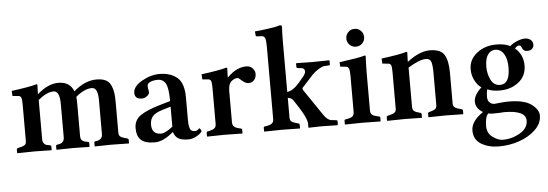

<svg xmlns="http://www.w3.org/2000/svg" viewBox="-56 -873 3668 1286"><g transform="rotate(-5 1778.5 -230.0)"><path d="M205.1 -380.9H207Q277.8 -443.8 347.2 -443.8Q425.3 -443.8 450.2 -377.9Q526.4 -443.8 604 -443.8Q642.1 -443.8 666 -431.9Q689.9 -419.9 700.9 -395Q711.9 -370.1 715.6 -345Q719.2 -319.8 719.2 -280.8V-76.2Q719.2 -57.1 730.2 -49.1Q741.2 -41 768.1 -34.2L775.9 -32.2Q783.7 -30.3 784.2 -22.9V0L782.2 2Q701.2 0 662.1 0L555.2 2L553.2 0V-22.9Q553.2 -30.8 561 -32.2Q608.9 -36.1 608.9 -76.2V-303.2Q608.9 -389.2 568.8 -389.2Q518.1 -389.2 460 -339.8Q461.9 -314 461.9 -282.2V-76.2Q461.9 -52.2 474.9 -43.7Q487.8 -35.2 511.2 -32.2Q519 -32.2 519 -22.9V0L517.1 2Q445.3 0 405.8 0L297.9 2L295.9 0V-22.9Q295.9 -30.3 305.2 -32.2Q352.1 -36.1 352.1 -76.2V-300.8Q352.1 -388.7 311 -389.2Q265.1 -389.2 207 -340.8V-75.2Q207 -59.1 215.1 -49.1Q223.1 -39.1 231.7 -36.6Q240.2 -34.2 254.9 -32.2Q263.7 -30.3 264.2 -22.9V0L262.2 2Q190.4 0 149.9 0L34.2 2L32.2 0V-22.9Q32.2 -29.8 40 -32.2L48.8 -34.2Q75.7 -40 86.4 -47.6Q97.2 -55.2 97.2 -75.2V-320.8Q97.2 -356 92 -366.9Q86.9 -377.9 75.2 -378.9L34.2 -382.8L32.2 -417Q154.3 -433.1 200.2 -446.8Q207 -446.8 207 -443.8Z M1081.5 -47.9Q1014.6 10.3 956.5 9.8Q892.6 9.8 864.7 -16.1Q836.9 -42 836.9 -95.2Q836.9 -150.4 879.9 -180.2Q922.9 -210 1010.7 -235.8L1083 -256.8Q1083 -345.7 1065.4 -375.7Q1047.9 -405.8 1012.7 -405.8Q982.9 -405.8 962.4 -396.5Q941.9 -387.2 941.9 -371.1Q941.9 -359.9 944.8 -346.4Q947.8 -333 947.8 -328.1Q947.8 -315.9 931.9 -303Q916 -290 896 -290Q849.1 -290 848.6 -332Q848.6 -375 908.2 -409.4Q967.8 -443.8 1026.9 -443.8Q1100.1 -443.8 1145.5 -406.5Q1190.9 -369.1 1190.9 -271V-126Q1190.9 -104 1191.9 -92.5Q1192.9 -81.1 1196.3 -67.6Q1199.7 -54.2 1208.3 -48.1Q1216.8 -42 1230.7 -42Q1244.6 -42 1252.7 -50Q1260.7 -58.1 1261.7 -58.1Q1264.6 -58.1 1269.8 -50.5Q1274.9 -43 1274.9 -38.1Q1274.9 -34.2 1263.9 -23.2Q1252.9 -12.2 1229.7 -1.2Q1206.5 9.8 1181.6 9.8Q1137.7 9.8 1115.2 -4.2Q1092.8 -18.1 1084 -47.9ZM1083 -85V-219.2L1025.9 -202.1Q977.1 -187 959.5 -165.5Q941.9 -144 941.9 -109.9Q941.9 -44.9 1004.9 -44.9Q1033.2 -44.9 1083 -85Z M1483.4 -380.9Q1544.4 -443.8 1611.3 -443.8Q1637.2 -443.8 1653.3 -426.5Q1669.4 -409.2 1669.4 -388.2Q1669.4 -364.3 1655.5 -347.7Q1641.6 -331.1 1619.1 -331.1Q1602.1 -331.1 1587.9 -341.1Q1573.7 -351.1 1563.2 -361.1Q1552.7 -371.1 1545.9 -371.1Q1527.8 -371.1 1509.3 -357.9Q1483.4 -339.8 1483.4 -288.1V-77.1Q1483.4 -64 1489.5 -55.4Q1495.6 -46.9 1504.9 -42.5Q1514.2 -38.1 1531.2 -34.2L1539.6 -32.2Q1547.4 -30.3 1547.4 -22.9V0L1545.4 2Q1465.3 0 1426.3 0L1310.5 2L1308.6 0V-22.9Q1308.6 -30.8 1315.4 -32.2L1325.2 -34.2Q1350.1 -39.1 1361.8 -48.6Q1373.5 -58.1 1373.5 -77.1V-320.8Q1373.5 -356 1368.4 -366.9Q1363.3 -377.9 1351.6 -378.9L1310.5 -382.8L1308.6 -417Q1430.7 -433.1 1476.6 -446.8Q1483.4 -446.8 1483.4 -443.8L1481.4 -380.9Z M1760.3 -77.1V-563Q1760.3 -608.9 1753.7 -622.6Q1747.1 -636.2 1730.5 -636.2L1698.2 -638.2Q1692.4 -638.2 1692.4 -643.1L1689.5 -671.9Q1726.6 -674.8 1783.4 -682.9Q1840.3 -690.9 1857.4 -698.2Q1873.5 -698.2 1873 -688Q1870.1 -647.9 1870.1 -583V-249Q1897.9 -252.9 1926.3 -277.3Q1950.7 -298.8 1990.2 -349.1Q2005.4 -372.1 1999.3 -385.5Q1993.2 -398.9 1979 -399.9L1958 -401.9Q1944.8 -402.8 1945.3 -412.1V-434.1L1950.2 -436Q2017.1 -434.1 2052.2 -434.1L2167.5 -436L2170.4 -434.1V-412.1Q2170.4 -406.2 2168.9 -404.1Q2167.5 -401.9 2160.2 -401.9L2130.4 -399.9Q2117.2 -398.9 2093.8 -384.5Q2070.3 -370.1 2051.3 -351.1L1976.1 -269Q1970.2 -262.2 1979 -249L2095.2 -78.1Q2121.1 -38.1 2151.4 -35.2L2180.2 -32.2Q2188 -31.2 2188.5 -25.9V0L2185.1 2Q2115.2 0 2076.2 0L1992.2 2L1990.2 0V-25.9Q1990.2 -43.9 1974.1 -78.1Q1957 -114.3 1906.2 -189.9Q1894 -207 1870.1 -209V-77.1Q1870.1 -58.1 1880.6 -50Q1891.1 -42 1919.4 -34.2L1926.3 -32.2Q1934.1 -31.2 1934.1 -22.9V0L1932.1 2Q1852.1 0 1813.5 0L1694.3 2L1692.4 0V-22.9Q1692.4 -30.8 1700.2 -32.2L1712.4 -34.2Q1737.3 -38.1 1748.8 -47.6Q1760.3 -57.1 1760.3 -77.1Z M2411.1 -321.3V-77.1Q2411.1 -57.1 2422.6 -48.1Q2434.1 -39.1 2458 -34.2L2468.3 -32.2Q2476.1 -30.3 2476.1 -22.9V0L2474.1 2Q2393.1 0 2354 0L2237.3 2L2235.4 0V-22.9Q2235.4 -30.8 2242.2 -32.2L2254.4 -34.2Q2279.3 -38.1 2290.3 -47.6Q2301.3 -57.1 2301.3 -77.1V-320.8Q2301.3 -356 2295.7 -368.9Q2290 -381.8 2279.3 -382.8L2238.3 -387.2L2236.3 -417Q2370.1 -435.1 2407.2 -446.8Q2414.1 -446.8 2414.1 -443.8Q2411.1 -371.1 2411.1 -321.3ZM2312.7 -528.6Q2295.4 -545.9 2295.4 -571Q2295.4 -596.2 2312.7 -613.5Q2330.1 -630.9 2355.2 -630.9Q2380.4 -630.9 2397.7 -613.5Q2415 -596.2 2415 -571Q2415 -545.9 2397.7 -528.6Q2380.4 -511.2 2355.2 -511.2Q2330.1 -511.2 2312.7 -528.6Z M2693.8 -380.9Q2775.9 -443.8 2844.7 -443.8Q2918.9 -443.8 2942.9 -402.8Q2966.8 -361.8 2966.8 -283.2V-76.2Q2966.8 -57.1 2977.8 -49.1Q2988.8 -41 3015.6 -34.2L3023.9 -32.2Q3031.7 -30.3 3031.7 -22.9V0L3029.8 2Q2949.7 0 2910.6 0L2798.8 2L2796.9 0V-22.9Q2796.9 -29.8 2804.7 -32.2L2809.1 -33.2Q2835 -40 2845.9 -48.1Q2856.9 -56.2 2856.9 -76.2V-290Q2856.9 -344.2 2848.9 -366.2Q2840.8 -388.2 2814.9 -388.2Q2769 -388.2 2693.8 -340.8V-76.2Q2693.8 -57.1 2705.3 -48.1Q2716.8 -39.1 2741.7 -33.2L2745.6 -32.2Q2753.4 -30.3 2753.9 -22.9V0L2752 2Q2675.8 0 2636.7 0L2521 2L2519 0V-22.9Q2519 -29.8 2526.9 -32.2L2535.6 -34.2Q2562.5 -40 2573.2 -48.1Q2584 -56.2 2584 -76.2V-320.8Q2584 -356 2578.9 -366.9Q2573.7 -377.9 2562 -378.9L2521 -382.8L2519 -417Q2641.1 -433.1 2687 -446.8Q2693.8 -446.8 2693.8 -443.8L2691.9 -380.9Z M3360.8 -284.2Q3360.8 -342.3 3339.4 -375.7Q3317.9 -409.2 3281.7 -409.2Q3251 -409.2 3231.9 -381.6Q3212.9 -354 3212.9 -300.8Q3212.9 -252.9 3232.9 -212.4Q3252.9 -171.9 3294.9 -171.9Q3360.8 -172.4 3360.8 -284.2ZM3231.9 15.1Q3209 15.1 3198.7 11.2Q3176.8 34.2 3176.8 96.2Q3176.8 143.1 3213.4 169.4Q3250 195.8 3279.8 195.8Q3342.8 195.8 3396.7 164.3Q3450.7 132.8 3450.7 81.1Q3450.7 12.2 3304.7 12.2Q3299.8 12.2 3273.9 14.2Q3258.8 15.1 3231.9 15.1ZM3495.6 -382.8Q3467.8 -382.8 3459 -412.1Q3453.1 -424.3 3443.8 -423.8Q3428.7 -423.8 3415 -405.8Q3469.2 -361.8 3468.8 -287.1Q3468.8 -217.3 3416.3 -176Q3363.8 -134.8 3290 -134.8Q3238.3 -134.8 3206.5 -149.9Q3200.2 -134.3 3199.7 -101.1Q3199.7 -74.2 3213.9 -61.5Q3228 -48.8 3244.6 -48.8Q3245.6 -48.8 3280.8 -52.5Q3315.9 -56.2 3338.9 -56.2Q3446.8 -56.2 3494.4 -20Q3542 16.1 3542 55.2Q3542 108.4 3497.8 150.6Q3453.6 192.9 3388.2 215.3Q3322.8 237.8 3252 237.8Q3182.1 237.8 3132.6 208Q3083 178.2 3083 116.2Q3083 54.2 3164.1 -1Q3116.2 -29.8 3116 -74Q3115.7 -118.2 3168 -166.5Q3140.6 -185.5 3123.8 -220.2Q3106.9 -254.9 3106.9 -292Q3106.9 -358.9 3161.4 -401.4Q3215.8 -443.8 3291 -443.8Q3351.1 -443.8 3384.8 -424.8Q3405.8 -443.8 3435.3 -455.3Q3464.8 -466.8 3485.8 -466.8Q3511.7 -466.8 3525.9 -453.4Q3540 -439.9 3540 -422.9Q3540 -404.8 3528.3 -393.8Q3516.6 -382.8 3495.6 -382.8Z"/></g></svg>

Font: Linux Libertine
Style: Semibold
Weight: 600
Designer: Philipp H. Poll
Foundry: Philipp H. Poll
Version: Version 5.1.2 ; ttfautohint (v0.9)